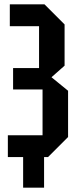

<svg xmlns="http://www.w3.org/2000/svg" viewBox="-20 -720 360 880"><path d="M200 0H182V140H86V0H16V-100H175V-310H40V-408H159V-600H25V-700H184L276 -608V-419L216 -366L292 -304V-92Z"/></svg>

Font: Tektur Condensed Medium
Style: Regular
Weight: 500
Width: 3
Designer: Adam Jagosz
Foundry: Adam Jagosz
Version: Version 1.005;gftools[0.9.30]